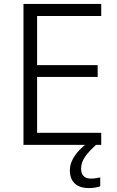

<svg xmlns="http://www.w3.org/2000/svg" viewBox="-20 -734 594 973"><path d="M493 0H99V-714H493V-653H168V-404H475V-344H168V-61H493ZM391 121Q391 145 403.5 158Q416 171 440 171Q456 171 468 169Q480 167 488 165V210Q476 214 462.5 216.5Q449 219 430 219Q383 219 358.5 195.5Q334 172 334 129Q334 102 347 76Q360 50 382 27Q404 4 429 -14L467 0Q433 30 412 59Q391 88 391 121Z"/></svg>

Font: Noto Sans Syriac Eastern Light
Style: Regular
Weight: 300
Designer: Patrick Giasson and the Monotype Design Team
Foundry: Monotype Imaging Inc.
Version: Version 3.001